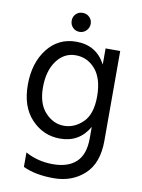

<svg xmlns="http://www.w3.org/2000/svg" viewBox="-102 -791 815 1099"><g transform="rotate(10 305.5 -241.5)"><path d="M281.2 -552.7Q398.4 -552.7 452.1 -450.2V-543.9H537.1V-21.5Q537.1 108.4 465.8 173.8Q394.5 239.3 287.6 239.3Q180.7 239.3 109.4 205.1V121.1Q181.6 161.1 269.5 161.1Q357.4 161.1 404.8 116.7Q452.1 72.3 452.1 -21.5V-87.9Q396.5 9.8 284.2 9.8Q186.5 9.8 118.2 -62.5Q49.8 -134.8 49.8 -261.7Q49.8 -388.7 113.3 -470.7Q176.8 -552.7 281.2 -552.7ZM180.7 -417Q137.7 -358.4 137.7 -262.7Q137.7 -167 185.1 -116.7Q232.4 -66.4 293.5 -66.4Q354.5 -66.4 403.3 -113.8Q452.1 -161.1 452.1 -264.6Q452.1 -368.2 405.8 -421.9Q359.4 -475.6 291.5 -475.6Q223.6 -475.6 180.7 -417ZM249 -627.4Q233.4 -643.6 233.4 -667Q233.4 -690.4 249 -706.1Q264.6 -721.7 288.1 -721.7Q311.5 -721.7 327.6 -706.1Q343.8 -690.4 343.8 -667.5Q343.8 -644.5 327.6 -627.9Q311.5 -611.3 288.1 -611.3Q264.6 -611.3 249 -627.4Z"/></g></svg>

Font: GenEi M Gothic v2 Regular
Style: Regular
Weight: 400
Version: Version 2.0